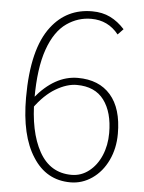

<svg xmlns="http://www.w3.org/2000/svg" viewBox="-53 -782 628 838"><g transform="rotate(5 260.5 -363.0)"><path d="M122 -80Q62 -172 62 -339Q62 -553 139 -652Q206 -739 317 -739Q362 -739 396.5 -722Q431 -705 460 -673L436 -648Q390 -706 316 -706Q258 -706 209 -672Q157 -636 128 -553.5Q99 -471 99 -339Q99 -193 147 -106.5Q195 -20 289 -20Q331 -20 365 -46.5Q399 -73 418 -117.5Q437 -162 437 -216Q437 -307 397.5 -360Q358 -413 278 -413Q235 -413 186 -384Q137 -355 94 -295V-340Q179 -444 280 -444Q373 -444 424 -385.5Q475 -327 475 -216Q475 -152 450 -99.5Q425 -47 381.5 -17Q338 13 287 13Q181 13 122 -80Z"/></g></svg>

Font: Merged Yaku Han JP Thin
Style: Regular
Weight: 250
Designer: Ryoko NISHIZUKA 西塚涼子 (kana, bopomofo & ideographs); Paul D. Hunt (Latin, Greek & Cyrillic); Sandoll Communications 산돌커뮤니
Foundry: Adobe
Version: Version 2.004